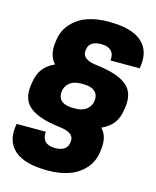

<svg xmlns="http://www.w3.org/2000/svg" viewBox="-119 -875 788 970"><g transform="rotate(15 274.5 -390.0)"><path d="M122.1 -514.2Q85.4 -552.2 94.2 -620.1L96.2 -634.8Q103.5 -687.5 137.7 -724.1Q171.9 -760.7 220 -776.9Q268.1 -793 327.1 -793Q448.2 -793 500.7 -747.6Q553.2 -702.1 542 -621.1L540 -606H387.2Q391.1 -637.7 374.3 -655.8Q357.4 -673.8 321.8 -673.8Q252 -673.8 252 -615.2Q252 -573.2 327.1 -564.9Q435.5 -552.2 483.4 -514.2Q531.2 -476.1 521 -400.9L519 -386.2Q513.2 -341.3 491.5 -312.5Q469.7 -283.7 430.2 -266.1Q466.8 -228 458 -160.2L456.1 -145Q448.7 -92.3 414.6 -55.7Q380.4 -19 332.3 -2.9Q284.2 13.2 225.1 13.2Q104 13.2 51.3 -32.5Q-1.5 -78.1 9.8 -159.2L12.2 -173.8H165Q161.1 -142.1 178 -124Q194.8 -106 230 -106Q299.8 -106 299.8 -165Q299.8 -206.5 225.1 -214.8Q116.7 -227.5 68.6 -265.6Q20.5 -303.7 30.8 -378.9L33.2 -394Q39.1 -439 60.8 -467.8Q82.5 -496.6 122.1 -514.2ZM267.1 -325.2H275.9Q318.4 -325.2 340.6 -346.2Q362.8 -367.2 362.8 -398.9Q362.8 -425.8 343 -440.4Q323.2 -455.1 285.2 -455.1H275.9Q233.9 -455.1 211.4 -434.1Q189 -413.1 189 -380.9Q189 -354 208.7 -339.6Q228.5 -325.2 267.1 -325.2Z"/></g></svg>

Font: Cooper Hewitt
Style: Bold Italic
Weight: 712
Designer: Village Type and Design LLC
Foundry: Cooper Hewitt Smithsonian Design Museum
Version: 1.000